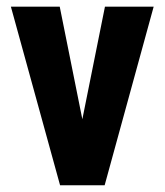

<svg xmlns="http://www.w3.org/2000/svg" viewBox="-20 -548 489 568"><path d="M223.6 -195.3 290.5 -528.3H434.6L289.6 0H157.7L12.2 -528.3H156.7Z"/></svg>

Font: RobotoCondensed-Bold
Style: Bold
Weight: 700
Designer: Google
Version: Version 2.001240; 2014